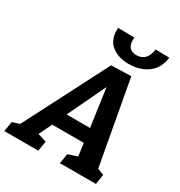

<svg xmlns="http://www.w3.org/2000/svg" viewBox="-248 -1078 1147 1223"><g transform="rotate(30 325.5 -466.0)"><path d="M226 -73 214 0H-36L-24 -73L29 -90L344 -703L490 -707L602 -91L649 -73L638 0H373L385 -73L453 -95L440 -188H208L162 -93ZM255 -290H427L388 -569ZM436 -766Q357 -766 307.5 -806.5Q258 -847 263 -932L383 -930Q380 -880 398 -859.5Q416 -839 450 -839Q487 -839 510 -862Q533 -885 539 -932L641 -930Q633 -872 603.5 -836Q574 -800 530 -783Q486 -766 436 -766Z"/></g></svg>

Font: Bitter
Style: Bold Italic
Weight: 700
Italic angle: -9°
Designer: Sol Matas, and Bitter project Authors
Foundry: Sol Matas
Version: Version 2.001